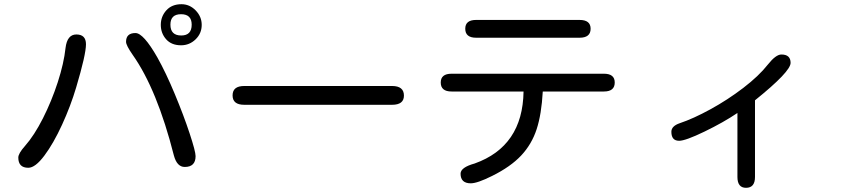

<svg xmlns="http://www.w3.org/2000/svg" viewBox="-20 -814 4040 917"><path d="M810.5 -71.3Q730.5 -386.7 613.3 -552.7Q582 -597.7 582 -614.3Q582 -656.2 627 -656.2Q665 -656.2 731.4 -540Q772.5 -466.8 814.9 -364.7Q857.4 -262.7 885.7 -176.8Q914.1 -90.8 914.1 -68.4Q914.1 -16.6 862.3 -16.6Q825.2 -16.6 810.5 -71.3ZM67.4 -61.5Q67.4 -81.1 99.6 -117.2Q143.6 -167 185.1 -249Q226.6 -331.1 255.9 -421.4Q285.2 -511.7 293 -585Q300.8 -649.4 344.7 -649.4Q390.6 -649.4 390.6 -602.5Q390.6 -553.7 343.8 -396.5Q317.4 -307.6 276.4 -218.3Q235.4 -128.9 191.9 -70.8Q148.4 -12.7 115.2 -12.7Q67.4 -12.7 67.4 -61.5ZM748 -695.3Q748 -735.4 774.4 -764.6Q800.8 -793.9 846.7 -793.9Q885.7 -793.9 914.6 -764.2Q943.4 -734.4 943.4 -695.3Q943.4 -654.3 914.1 -626Q884.8 -597.7 844.7 -597.7Q798.8 -597.7 773.4 -626.5Q748 -655.3 748 -695.3ZM895.5 -696.3Q895.5 -746.1 844.7 -746.1Q793.9 -746.1 793.9 -696.3Q793.9 -644.5 845.7 -644.5Q895.5 -644.5 895.5 -696.3Z M1090.8 -358.4Q1090.8 -403.3 1146.5 -403.3H1852.5Q1909.2 -403.3 1909.2 -357.4Q1909.2 -313.5 1852.5 -313.5H1146.5Q1090.8 -313.5 1090.8 -358.4Z M2179.7 15.6Q2179.7 -14.6 2247.1 -33.2Q2476.6 -115.2 2480.5 -377H2136.7Q2085 -377 2085 -419.9Q2085 -461.9 2136.7 -461.9H2864.3Q2916 -461.9 2916 -419.9Q2916 -377 2864.3 -377H2572.3Q2566.4 -268.6 2543 -196.8Q2519.5 -125 2469.2 -71.3Q2418.9 -17.6 2330.1 26.4Q2259.8 61.5 2228.5 61.5Q2179.7 61.5 2179.7 15.6ZM2202.1 -676.8Q2202.1 -718.8 2253.9 -718.8H2748Q2800.8 -718.8 2800.8 -676.8Q2800.8 -633.8 2748 -633.8H2253.9Q2202.1 -633.8 2202.1 -676.8Z M3502 31.2V-274.4Q3435.5 -229.5 3344.7 -185.5Q3253.9 -141.6 3223.6 -141.6Q3186.5 -141.6 3186.5 -184.6Q3186.5 -211.9 3226.6 -225.6Q3291 -247.1 3373 -292Q3455.1 -336.9 3529.8 -394Q3604.5 -451.2 3647.5 -505.9Q3685.5 -553.7 3711.9 -553.7Q3755.9 -553.7 3755.9 -513.7Q3755.9 -471.7 3585.9 -335V31.2Q3585.9 83 3543 83Q3502 83 3502 31.2Z"/></svg>

Font: jf-openhuninn-2.1
Style: Regular
Weight: 400
Designer: [Kosugi Maru]
Designed by MOTOYA      

[Varela Round]
Joe Prince (Latin component); Avraham Cornfeld (Hebrew component)
Foundry: justfont Co., Ltd.
Version: 2.1